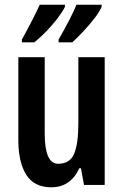

<svg xmlns="http://www.w3.org/2000/svg" viewBox="-20 -786 524 816"><path d="M425 -543V0H337L324 -71H317Q280 10 198 10Q125 10 91.5 -43.5Q58 -97 58 -189V-543H170V-219Q170 -90 227 -90Q278 -90 295.5 -133.5Q313 -177 313 -262V-543ZM412 -757Q403 -736 381 -707.5Q359 -679 333 -651.5Q307 -624 287 -606H229V-618Q253 -659 275 -702Q297 -745 305 -766H412ZM256 -757Q245 -735 224.5 -708Q204 -681 178 -654Q152 -627 126 -606H73V-618Q97 -661 118 -702.5Q139 -744 149 -766H256Z"/></svg>

Font: Noto Sans Thai ExtCond SemBd
Style: Regular
Weight: 600
Width: 2
Designer: Monotype Design Team
Foundry: Monotype Imaging Inc.
Version: Version 2.002; ttfautohint (v1.8.4.7-5d5b)